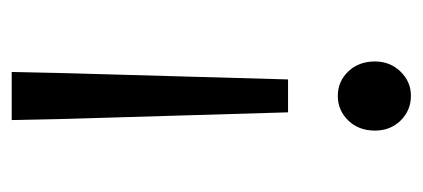

<svg xmlns="http://www.w3.org/2000/svg" viewBox="-217 -321 722 328"><g transform="rotate(90 144.0 -157.0)"><path d="M185.1 184H103L105 90.8L115.7 -288.1H171.9L183.1 90.8ZM85 -436.5Q85 -462.4 102.3 -480.2Q119.6 -498 143.6 -498Q168.5 -498 185.8 -480.5Q203.1 -462.9 203.1 -436.5Q203.1 -408.7 185.8 -390.9Q168.5 -373.1 143.6 -373.1Q119.2 -373.1 102.1 -390.9Q85 -408.7 85 -436.5Z"/></g></svg>

Font: Varta
Style: Regular
Weight: 400
Designer: Joana Correia, Viktoriya Grabowska, Eben Sorkin
Foundry: Sorkin Type
Version: Version 1.002; ttfautohint (v1.3) -l 8 -r 24 -G 200 -x 12 -H